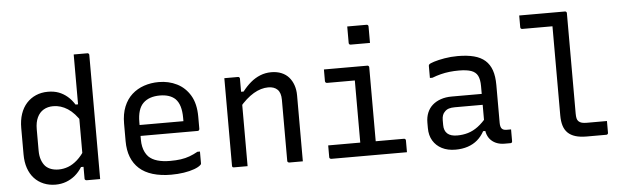

<svg xmlns="http://www.w3.org/2000/svg" viewBox="-49 -951 3698 1139"><g transform="rotate(-5 1800.0 -381.5)"><path d="M243 -543Q279 -543 307 -532.5Q335 -522 358.5 -502Q382 -482 400 -453H430V-344Q394 -402 353 -428.5Q312 -455 267 -455Q234 -455 209.5 -440.5Q185 -426 171.5 -397.5Q158 -369 158 -327V-200Q158 -168 166.5 -144.5Q175 -121 189 -106Q203 -92 223 -85Q243 -78 267 -78Q296 -78 324 -88.5Q352 -99 379 -123Q406 -147 430 -186V-81H400Q382 -52 358 -32Q334 -12 304.5 -1Q275 10 241 10Q203 10 170.5 -3.5Q138 -17 115 -42Q92 -67 79.5 -103Q67 -139 67 -185V-342Q67 -389 79.5 -426Q92 -463 115.5 -489Q139 -515 171.5 -529Q204 -543 243 -543ZM496 -750Q500 -750 502 -748.5Q504 -747 505.5 -745Q507 -743 507 -739Q507 -662 507 -582Q507 -502 507 -423Q507 -344 507 -267.5Q507 -191 507 -120Q507 -86 507 -55.5Q507 -25 507 0Q497 0 486.5 0Q476 0 466 0Q456 0 446 0Q436 0 426 0Q423 0 420.5 -1.5Q418 -3 416.5 -5Q415 -7 415 -11Q415 -91 415 -171Q415 -251 415 -330.5Q415 -410 415 -490Q415 -570 415 -650Q415 -674 415 -699Q415 -724 415 -750Q425 -750 435 -750Q445 -750 455 -750Q465 -750 475.5 -750Q486 -750 496 -750Z M903 -543Q962 -543 1011 -518.5Q1060 -494 1089.5 -444.5Q1119 -395 1119 -318V-245Q1119 -242 1117.5 -239.5Q1116 -237 1114 -235.5Q1112 -234 1108 -234H849Q832 -234 815 -234Q798 -234 782 -234H752L739 -299H1029Q1029 -304 1029 -309Q1029 -314 1029 -319Q1029 -358 1020.5 -386.5Q1012 -415 994 -433Q978 -448 955 -455.5Q932 -463 903 -463Q838 -463 803 -428.5Q768 -394 768 -316V-211Q768 -189 772 -170.5Q776 -152 783.5 -137Q791 -122 802 -110Q822 -90 854.5 -80.5Q887 -71 930 -71Q966 -71 994 -75Q1022 -79 1046.5 -88Q1071 -97 1096 -111H1111Q1111 -93 1111 -75Q1111 -57 1111 -40Q1111 -38 1110 -36Q1109 -34 1107 -32Q1095 -20 1068 -10Q1041 0 1005 5.5Q969 11 929 11Q868 11 820 -3.5Q772 -18 740.5 -46.5Q709 -75 693 -116Q677 -157 677 -211V-315Q677 -373 694.5 -416Q712 -459 743 -487Q774 -515 815 -529Q856 -543 903 -543Z M1714 0Q1692 0 1673.5 0Q1655 0 1633 0Q1630 0 1627.5 -1.5Q1625 -3 1623.5 -5Q1622 -7 1622 -11Q1622 -72 1622 -132.5Q1622 -193 1622 -253.5Q1622 -314 1622 -375Q1622 -416 1602.5 -435.5Q1583 -455 1547 -455Q1526 -455 1504 -448.5Q1482 -442 1460 -429Q1438 -416 1415.5 -396Q1393 -376 1370 -348V-443H1400Q1423 -473 1449.5 -495.5Q1476 -518 1507 -530.5Q1538 -543 1573 -543Q1607 -543 1633.5 -532Q1660 -521 1677.5 -501Q1695 -481 1704.5 -453.5Q1714 -426 1714 -393Q1714 -345 1714 -297Q1714 -249 1714 -200.5Q1714 -152 1714 -103Q1714 -77 1714 -51.5Q1714 -26 1714 0ZM1385 0Q1371 0 1358 0Q1345 0 1332 0Q1319 0 1304 0Q1301 0 1299 -0.5Q1297 -1 1295.5 -2.5Q1294 -4 1293.5 -6Q1293 -8 1293 -11Q1293 -64 1293 -117Q1293 -170 1293 -222Q1293 -274 1293 -327Q1293 -380 1293 -433Q1293 -465 1293 -490.5Q1293 -516 1293 -532Q1309 -532 1322.5 -532Q1336 -532 1348.5 -532Q1361 -532 1374 -532Q1378 -532 1380 -530.5Q1382 -529 1383.5 -527Q1385 -525 1385 -521Q1385 -435 1385 -348Q1385 -261 1385 -174Q1385 -87 1385 0Z M2063 -56V-96Q2063 -117 2063 -138.5Q2063 -160 2063 -181Q2063 -208 2063 -235Q2063 -262 2063 -289Q2063 -316 2063 -343Q2063 -370 2063 -397Q2063 -424 2063 -451H2048Q2023 -451 1998 -451Q1973 -451 1948 -451Q1923 -451 1897 -451Q1894 -451 1891.5 -452.5Q1889 -454 1887.5 -456.5Q1886 -459 1886 -462Q1886 -480 1886 -497Q1886 -514 1886 -532Q1929 -532 1972 -532Q2015 -532 2058 -532Q2101 -532 2144 -532Q2148 -532 2150 -530.5Q2152 -529 2153.5 -527Q2155 -525 2155 -521Q2155 -473 2155 -425.5Q2155 -378 2155 -331Q2155 -284 2155 -237.5Q2155 -191 2155 -145.5Q2155 -100 2155 -56ZM1872 -81H2323Q2327 -81 2329 -79.5Q2331 -78 2332.5 -76Q2334 -74 2334 -70Q2334 -58 2334 -46.5Q2334 -35 2334 -23.5Q2334 -12 2334 0H1883Q1880 0 1877.5 -1.5Q1875 -3 1873.5 -5Q1872 -7 1872 -11Q1872 -23 1872 -34.5Q1872 -46 1872 -57.5Q1872 -69 1872 -81ZM2046 -774Q2060 -774 2074.5 -774Q2089 -774 2103.5 -774Q2118 -774 2132.5 -774Q2147 -774 2161 -774Q2166 -774 2169 -771Q2172 -768 2172 -763V-665Q2158 -665 2143.5 -665Q2129 -665 2114.5 -665Q2100 -665 2085.5 -665Q2071 -665 2057 -665Q2052 -665 2049 -668Q2046 -671 2046 -676Z M2897 -351Q2897 -323 2897 -295Q2897 -267 2897 -238.5Q2897 -210 2897 -182Q2897 -154 2897 -126Q2897 -113 2899.5 -104Q2902 -95 2907 -90Q2912 -85 2919 -83Q2926 -81 2936 -81Q2938 -81 2940.5 -81Q2943 -81 2946 -81H2961Q2961 -63 2961 -46Q2961 -29 2961 -11Q2961 -5 2958 -2.5Q2955 0 2950 0Q2945 0 2934.5 0Q2924 0 2915 0Q2892 0 2872 -7Q2852 -14 2837 -28Q2822 -42 2814 -62.5Q2806 -83 2806 -111Q2806 -146 2806 -183.5Q2806 -221 2806 -256Q2806 -272 2806 -288Q2806 -304 2806 -320Q2806 -336 2806 -352Q2806 -392 2794.5 -414.5Q2783 -437 2756 -446.5Q2729 -456 2683 -456Q2654 -456 2627 -453Q2600 -450 2574.5 -443.5Q2549 -437 2523 -427H2508Q2508 -445 2508 -463Q2508 -481 2508 -499Q2508 -502 2509 -504Q2510 -506 2511 -507Q2516 -513 2541.5 -521Q2567 -529 2604.5 -535.5Q2642 -542 2683 -542Q2739 -542 2779.5 -531.5Q2820 -521 2846 -498Q2872 -475 2884.5 -439Q2897 -403 2897 -351ZM2562 -142Q2562 -108 2581.5 -90.5Q2601 -73 2640 -73Q2674 -73 2704.5 -82Q2735 -91 2764 -112.5Q2793 -134 2824 -172V-85H2795Q2778 -54 2753.5 -33Q2729 -12 2696 -1Q2663 10 2623 10Q2576 10 2542 -7.5Q2508 -25 2489 -56.5Q2470 -88 2470 -132V-164Q2470 -197 2481 -223.5Q2492 -250 2512.5 -268Q2533 -286 2562 -296Q2591 -306 2627 -306Q2662 -306 2694.5 -306Q2727 -306 2759 -306Q2791 -306 2824 -306Q2833 -306 2836.5 -295.5Q2840 -285 2841 -270Q2842 -255 2842 -241Q2805 -241 2773.5 -241Q2742 -241 2710 -241Q2678 -241 2640 -241Q2619 -241 2604.5 -236.5Q2590 -232 2580 -221Q2571 -213 2566.5 -200.5Q2562 -188 2562 -172Z M3068 -750Q3095 -750 3122.5 -750Q3150 -750 3177 -750Q3204 -750 3231 -750Q3258 -750 3285 -750Q3312 -750 3340 -750Q3344 -750 3346 -748.5Q3348 -747 3349.5 -745Q3351 -743 3351 -739Q3351 -693 3351 -633Q3351 -573 3351 -506.5Q3351 -440 3351 -374Q3351 -308 3351 -248Q3351 -188 3351 -142Q3351 -124 3353.5 -113Q3356 -102 3363 -95Q3371 -87 3383 -84Q3395 -81 3412 -81Q3430 -81 3447.5 -81Q3465 -81 3482.5 -81Q3500 -81 3517 -81H3532Q3532 -64 3532 -46.5Q3532 -29 3532 -11Q3532 -7 3530.5 -5Q3529 -3 3527 -1.5Q3525 0 3521 0Q3510 0 3489.5 0Q3469 0 3446.5 0Q3424 0 3404 0Q3365 0 3337.5 -8.5Q3310 -17 3292.5 -34Q3275 -51 3267 -77Q3259 -103 3259 -138Q3259 -178 3259 -231.5Q3259 -285 3259 -344Q3259 -403 3259 -462.5Q3259 -522 3259 -575.5Q3259 -629 3259 -669H3245Q3218 -669 3190 -669Q3162 -669 3134 -669Q3106 -669 3079 -669Q3074 -669 3071 -672Q3068 -675 3068 -680Q3068 -697 3068 -714.5Q3068 -732 3068 -750Z"/></g></svg>

Font: Rec Mono Linear
Style: Regular
Weight: 400
Monospace: yes
Version: Version 1.085; ttfautohint (v1.8.4.7-5d5b)